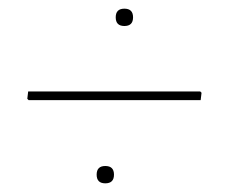

<svg xmlns="http://www.w3.org/2000/svg" viewBox="-20 -491 519 443"><path d="M247 -451Q247 -471 267 -471Q287 -471 287 -451Q287 -431 267 -431Q247 -431 247 -451ZM442 -280 445 -277 443 -260H46L43 -263L45 -280ZM203 -88Q203 -108 223 -108Q243 -108 243 -88Q243 -68 223 -68Q203 -68 203 -88Z"/></svg>

Font: Alegreya Sans Thin
Style: Italic
Weight: 100
Italic angle: -7°
Designer: Juan Pablo del Peral
Foundry: Huerta Tipografica
Version: Version 2.007